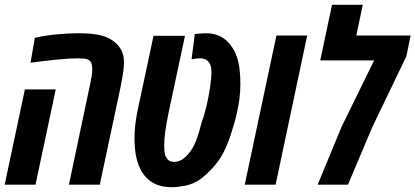

<svg xmlns="http://www.w3.org/2000/svg" viewBox="-26 -780 1755 811"><path d="M265.1 0 355 -425.8Q358.9 -443.4 361.3 -458.3Q363.8 -473.1 363.8 -486.3Q363.8 -518.6 348.6 -526.9Q341.3 -531.2 328.6 -532.5Q315.9 -533.7 302.7 -533.7Q267.6 -533.7 214.6 -528.3Q161.6 -522.9 103 -515.1L121.1 -620.1Q163.6 -630.4 215.8 -635Q268.1 -639.6 305.2 -639.6Q346.2 -639.6 372.8 -635.7Q399.4 -631.8 417.5 -625.5Q444.8 -615.2 464.8 -596.7Q478.5 -584 488 -565.2Q497.6 -546.4 497.6 -515.1Q497.6 -495.6 493.7 -470.2Q489.7 -444.8 483.9 -415.5L395.5 0ZM-6.3 0 79.1 -402.3H209.5L124 0Z M701.2 10.7Q647.9 10.7 614.7 -11.2Q581.5 -33.2 564.5 -70.8Q552.7 -96.2 547.4 -127.7Q542 -159.2 542 -194.8Q542 -225.1 545.7 -255.1Q549.3 -285.2 556.6 -320.3L622.6 -628.9H755.4L687.5 -310.5Q677.2 -261.2 672.4 -227.1Q667.5 -192.9 667.5 -164.1Q667.5 -151.4 668.7 -139.4Q669.9 -127.4 674.3 -118.2Q679.2 -108.4 687.5 -102.3Q695.8 -96.2 710.4 -96.2Q746.1 -96.2 779.3 -142.1Q793 -162.1 803.5 -189.2Q814 -216.3 826.7 -266.6Q837.4 -293.9 846.7 -334Q856 -374 861.6 -413.1Q867.2 -452.1 867.2 -476.6Q867.2 -510.7 848.6 -524.9Q842.3 -529.8 834.5 -531.7Q826.7 -533.7 819.8 -533.7Q813 -533.7 804.2 -532.7Q795.4 -531.7 783.2 -529.8L796.9 -636.2Q810.1 -637.7 822.8 -638.7Q835.4 -639.6 844.7 -639.6Q914.6 -639.6 953.1 -582.5Q973.1 -553.7 981.2 -515.6Q989.3 -477.5 989.3 -427.2Q989.3 -392.1 985.4 -362.8Q981.4 -333.5 974.6 -302.7Q964.8 -259.3 947.5 -207.3Q930.2 -155.3 908.7 -119.6Q891.1 -89.8 866.2 -64.2Q841.3 -38.6 822.3 -24.4Q790.5 -2 755.9 4.4Q721.2 10.7 701.2 10.7Z M1007.8 0 1141.6 -629.9H1271.5L1138.2 0Z M1315.9 0 1416 -242.7 1554.2 -524.9H1326.7L1376.5 -759.8H1506.3L1479 -629.9H1708.5L1690.4 -542L1546.4 -242.7L1443.8 0Z"/></svg>

Font: Open Sans Condensed
Style: Bold Italic
Weight: 700
Width: 3
Italic angle: -12°
Designer: Monotype Design Team
Foundry: Monotype Imaging Inc.
Version: Version 3.003; ttfautohint (v1.8.4)